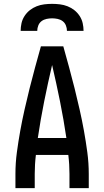

<svg xmlns="http://www.w3.org/2000/svg" viewBox="-20 -975 540 995"><path d="M60 0V-74Q60 -130 67.5 -186Q75 -242 85 -297.5Q95 -353 107.5 -408Q120 -463 133.5 -517.5Q147 -572 162 -626.5Q177 -681 192 -735H308Q323 -681 338 -626.5Q353 -572 366.5 -517.5Q380 -463 392.5 -408Q405 -353 415 -297.5Q425 -242 432.5 -186Q440 -130 440 -73V0H340V-74Q340 -98 338.5 -123Q337 -148 334 -172H166Q163 -148 161.5 -123Q160 -98 160 -74V0ZM176 -260H324Q310 -355 291 -449.5Q272 -544 250 -638Q228 -544 209 -449.5Q190 -355 176 -260ZM87 -815Q87 -835 91.5 -855Q96 -875 107.5 -892.5Q119 -910 135 -922.5Q151 -935 170 -942.5Q189 -950 209.5 -952.5Q230 -955 250 -955Q270 -955 290.5 -952.5Q311 -950 330 -942.5Q349 -935 365 -922.5Q381 -910 392.5 -892.5Q404 -875 408.5 -855Q413 -835 413 -815H327Q327 -829 321.5 -843Q316 -857 304.5 -865.5Q293 -874 278.5 -877Q264 -880 250 -880Q236 -880 221.5 -877Q207 -874 195.5 -865.5Q184 -857 178.5 -843Q173 -829 173 -815Z"/></svg>

Font: Iosevka Term Curly Semibold
Style: Regular
Weight: 600
Designer: Belleve Invis
Foundry: Belleve Invis
Version: Version 32.3.0